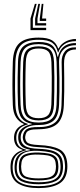

<svg xmlns="http://www.w3.org/2000/svg" viewBox="-20 -799 409 981"><path d="M177 162Q111.8 162 73.9 139.5Q36 117 34 63.2Q33.5 55.8 33.8 49.9Q34 44 34.5 38.5Q36.2 11.8 53.6 -7Q71 -25.8 94.8 -31V-33.8Q71 -42 62.1 -56.1Q53.2 -70.2 52 -87Q51.8 -91.5 51.8 -95Q51.8 -98.5 52 -102.8Q53.8 -124 66 -139.5Q78.2 -155 101 -163V-166.5Q77.5 -175.8 62.2 -199.1Q47 -222.5 45.5 -262.2Q44.5 -289.5 44 -315Q43.5 -340.5 43.5 -366.5Q43.5 -392.5 44 -421.2Q44.5 -450 45.5 -483.5Q48 -550.2 79 -578.5Q110 -606.8 177.2 -606.8Q224 -606.8 246 -592.8Q268 -578.8 277.2 -551.5H280Q288.5 -568.8 303.9 -579.6Q319.2 -590.5 336.6 -595.4Q354 -600.2 368 -600V-588.8Q329.5 -588.5 307.4 -572Q285.2 -555.5 278.5 -531.8H275.8Q269 -564 247.6 -579.9Q226.2 -595.8 177.2 -595.8Q114.5 -595.8 87.8 -569.1Q61 -542.5 58.8 -483.8Q57.8 -445.8 57.1 -412.1Q56.5 -378.5 56.8 -342.8Q57 -307 58.8 -262.2Q60.5 -219 77.1 -196Q93.8 -173 121.5 -166.5V-163Q93 -156 79.1 -140.5Q65.2 -125 63.5 -103.2Q63.2 -99.5 63.2 -95.5Q63.2 -91.5 63.5 -86.8Q64.8 -69 75 -55Q85.2 -41 113.8 -34V-31.2Q85 -25.2 66.6 -8.1Q48.2 9 45.8 38.8Q45 45.2 44.6 50.1Q44.2 55 44.8 63.2Q47.2 114.2 81.8 133.2Q116.2 152.2 177 152.2Q238.8 152.2 273.2 133.2Q307.8 114.2 311.8 63.2Q312.5 56 312.4 50.5Q312.2 45 311.5 38Q308.2 -11.8 274.4 -28.2Q240.5 -44.8 179 -47Q148.5 -48.2 131.6 -53.2Q114.8 -58.2 107.2 -66.8Q99.8 -75.2 97.5 -87Q96.5 -91.2 96.4 -95.4Q96.2 -99.5 96.8 -103Q100.2 -127.2 116.1 -138.8Q132 -150.2 177.2 -149.8Q232.5 -149.2 261.9 -173.5Q291.2 -197.8 294.2 -260.8Q295.8 -300.5 296.1 -333.8Q296.5 -367 296.2 -401.9Q296 -436.8 295 -481.5Q294.2 -514.5 311.8 -536.4Q329.2 -558.2 368 -557.2V-546.2Q336.2 -546.5 321.5 -529Q306.8 -511.5 307.2 -473.2Q308 -433.8 308.2 -399.8Q308.5 -365.8 308.2 -332.4Q308 -299 306.2 -261.8Q303.2 -195.2 273.2 -167.1Q243.2 -139 177.2 -138.5Q147.8 -138.5 133.8 -134.1Q119.8 -129.8 115 -121.4Q110.2 -113 108.8 -100.8Q108.5 -99 108.6 -96.1Q108.8 -93.2 109.2 -90.2Q111 -79.5 117.2 -72.8Q123.5 -66 138 -62.5Q152.5 -59 179 -57.8Q247.5 -55.2 283.8 -36.1Q320 -17 323.8 38.5Q324.2 47 324.2 51.2Q324.2 55.5 323.8 63.2Q320.2 116.5 282.9 139.2Q245.5 162 177 162ZM177 132.2Q213.2 132.2 237.6 126Q262 119.8 274.8 104.8Q287.5 89.8 289 63.5Q289.5 56.5 289.4 51.2Q289.2 46 288.5 38.5Q286.8 11.5 273.2 -2Q259.8 -15.5 235.9 -20.9Q212 -26.2 179 -28.2Q126.8 -31.5 99.1 -15.9Q71.5 -0.2 67 38.2Q66 45 65.6 50.6Q65.2 56.2 65.5 63.8Q68 105.5 97.4 118.9Q126.8 132.2 177 132.2ZM177 122.8Q131 122.8 105 111.5Q79 100.2 76.8 63.8Q76.2 57.8 76.4 51Q76.5 44.2 77.2 37.8Q80.5 1.2 107.2 -10Q134 -21.2 179.8 -19.5Q208.8 -18.2 230 -14.1Q251.2 -10 263.6 1.9Q276 13.8 277.5 38.5Q278.5 46.5 278.4 51.9Q278.2 57.2 277.8 63.8Q275.2 100.8 248.9 111.8Q222.5 122.8 177 122.8ZM177 112.5Q202.2 112.5 221.4 109.4Q240.5 106.2 252 95.8Q263.5 85.2 265.2 63.8Q266.2 57 266 51.2Q265.8 45.5 264.8 38.5Q263.5 17.5 252.4 7.8Q241.2 -2 222.4 -5.1Q203.5 -8.2 179 -9Q138 -11 114.4 -1.6Q90.8 7.8 89.2 38.5Q88 44 87.9 51Q87.8 58 88.8 63.8Q91 95.8 114.5 104.1Q138 112.5 177 112.5ZM177 142.5Q120 142.5 88.4 126.5Q56.8 110.5 54.5 63.5Q54 56 54.5 50.4Q55 44.8 55.5 38.5Q58.2 7.5 77.1 -9.6Q96 -26.8 133 -31.5V-34.2Q101 -39.8 88.5 -53.4Q76 -67 73.5 -86.8Q73.2 -92 73.1 -95Q73 -98 73.2 -103.2Q73.8 -126 93.1 -142.6Q112.5 -159.2 142 -164V-166.8Q107.5 -173.2 90.6 -195.5Q73.8 -217.8 72 -263Q70.8 -295.5 70.2 -329.6Q69.8 -363.8 70.1 -401.5Q70.5 -439.2 72 -482.8Q74 -540.5 99.8 -562.5Q125.5 -584.5 177.2 -584.5Q224.5 -584.5 245.9 -567Q267.2 -549.5 273.8 -509.2H276.5Q282 -532.2 293.5 -547.6Q305 -563 323.5 -571Q342 -579 368 -579V-568Q326 -568.2 303.1 -544.4Q280.2 -520.5 281.8 -477.2Q283.2 -437 283.6 -400.5Q284 -364 283.6 -330Q283.2 -296 281.8 -263.5Q279 -203.5 252.4 -181.6Q225.8 -159.8 177.2 -160.2Q149.2 -160.5 129.6 -153.5Q110 -146.5 99.1 -134.1Q88.2 -121.8 86.2 -105.2Q85.8 -100.2 85.6 -96Q85.5 -91.8 86.2 -87.2Q89.5 -65 109.1 -52.6Q128.8 -40.2 179 -38.5Q216.5 -37.2 243.1 -30.2Q269.8 -23.2 284.8 -7Q299.8 9.2 301.2 38.5Q301.8 45.5 301.9 50.4Q302 55.2 301.5 63.5Q298 109.2 265.8 125.9Q233.5 142.5 177 142.5ZM177.2 -172.8Q222.8 -172.8 244.8 -192.8Q266.8 -212.8 269 -264Q270.2 -293.8 270.6 -328.5Q271 -363.2 270.9 -402.1Q270.8 -441 269.2 -482.2Q267.5 -533.5 244.8 -553.5Q222 -573.5 177.2 -573.5Q130 -573.5 108.6 -553.1Q87.2 -532.8 85.2 -482Q83 -422.5 83.1 -368.1Q83.2 -313.8 85.2 -263.8Q87.2 -214.2 108.9 -193.5Q130.5 -172.8 177.2 -172.8ZM177.2 -183.8Q139.2 -183.8 119.8 -200.8Q100.2 -217.8 98.5 -264.2Q96.5 -314 96.5 -371.4Q96.5 -428.8 98.5 -481.5Q100 -528 119 -545.1Q138 -562.2 177.2 -562.2Q218 -562.2 236.1 -544.8Q254.2 -527.2 256 -482Q257.5 -443 257.8 -405Q258 -367 257.5 -331.8Q257 -296.5 255.8 -264.8Q253.8 -218.8 235.1 -201.2Q216.5 -183.8 177.2 -183.8ZM177.2 -195Q210.5 -195 225.5 -210.4Q240.5 -225.8 242.5 -265.5Q243.8 -297.5 244.2 -333.8Q244.8 -370 244.5 -407.6Q244.2 -445.2 242.8 -481.2Q241.2 -521.5 226.1 -536.4Q211 -551.2 177.2 -551.2Q144 -551.2 128.6 -536.2Q113.2 -521.2 111.8 -480.8Q109.8 -428.2 109.8 -372.1Q109.8 -316 111.8 -265Q113.2 -224.2 129.2 -209.6Q145.2 -195 177.2 -195ZM167.2 -779.2 147.8 -704.2V-656.8H215.8V-645H135.8V-704.2L158.2 -779.2ZM201.8 -779.2 195 -704.2H215.8V-692.2H183.2V-704.2L193.2 -779.2ZM184.5 -779.2 171.5 -704.2V-680.5H215.8V-668.8H159.5V-704.2L175.8 -779.2Z"/></svg>

Font: Big Shoulders Inline Display Thin
Style: Regular
Weight: 400
Version: Version 2.002